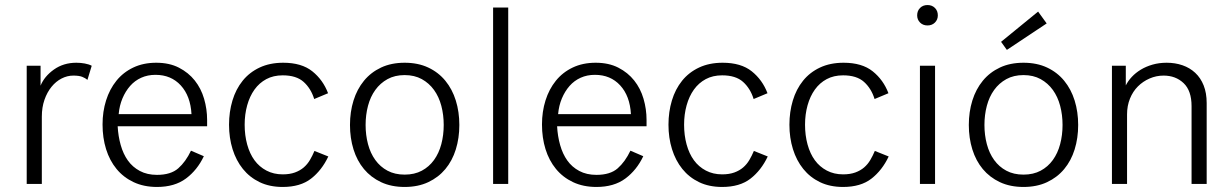

<svg xmlns="http://www.w3.org/2000/svg" viewBox="-20 -730 4890 762"><path d="M327 -413Q319 -420 306.5 -425Q294 -430 271 -430Q247 -430 224.5 -418.5Q202 -407 184.5 -385.5Q167 -364 156.5 -334Q146 -304 146 -267V0H86V-469H141V-390Q156 -427 194 -454Q232 -481 283 -481Q300 -481 316.5 -478Q333 -475 344 -469Z M789 -110Q763 -55 718 -21.5Q673 12 603 12Q551 12 510.5 -7Q470 -26 442.5 -59.5Q415 -93 401 -138Q387 -183 387 -236Q387 -287 401 -331.5Q415 -376 442 -409.5Q469 -443 509 -462Q549 -481 600 -481Q652 -481 690 -461.5Q728 -442 753 -410.5Q778 -379 790 -338Q802 -297 802 -254V-229H447Q449 -190 459 -154.5Q469 -119 487.5 -93Q506 -67 535 -51.5Q564 -36 603 -36Q658 -36 687.5 -62Q717 -88 738 -132ZM597 -433Q566 -433 540.5 -421.5Q515 -410 496.5 -389Q478 -368 466 -339.5Q454 -311 451 -277H740Q736 -349 697.5 -391Q659 -433 597 -433Z M889 -235Q889 -286 902.5 -331Q916 -376 943 -409.5Q970 -443 1010.5 -462Q1051 -481 1104 -481Q1177 -481 1219.5 -447Q1262 -413 1282 -360L1227 -337Q1214 -379 1185 -405Q1156 -431 1102 -431Q1065 -431 1037 -416Q1009 -401 990 -374.5Q971 -348 961 -312Q951 -276 951 -235Q951 -193 961 -156.5Q971 -120 990 -94Q1009 -68 1037.5 -53Q1066 -38 1102 -38Q1130 -38 1150.5 -45.5Q1171 -53 1185.5 -65.5Q1200 -78 1210 -95Q1220 -112 1228 -131L1283 -109Q1257 -54 1214.5 -21Q1172 12 1102 12Q1050 12 1010.5 -7Q971 -26 944 -59.5Q917 -93 903 -138Q889 -183 889 -235Z M1492.5 -462Q1533 -481 1586 -481Q1639 -481 1679.5 -462Q1720 -443 1747.5 -409.5Q1775 -376 1789 -331Q1803 -286 1803 -234Q1803 -182 1789 -137Q1775 -92 1747.5 -59Q1720 -26 1679.5 -7Q1639 12 1586 12Q1533 12 1492.5 -7Q1452 -26 1424.5 -59Q1397 -92 1383 -137Q1369 -182 1369 -234Q1369 -286 1383 -331Q1397 -376 1424.5 -409.5Q1452 -443 1492.5 -462ZM1654 -416Q1625 -432 1586 -432Q1547 -432 1518 -416Q1489 -400 1469.5 -373Q1450 -346 1440.5 -310Q1431 -274 1431 -234Q1431 -194 1440.5 -158Q1450 -122 1469.5 -95Q1489 -68 1518 -52.5Q1547 -37 1586 -37Q1625 -37 1654 -52.5Q1683 -68 1702.5 -95Q1722 -122 1731.5 -158Q1741 -194 1741 -234Q1741 -274 1731.5 -310Q1722 -346 1702.5 -373Q1683 -400 1654 -416Z M1937 -700H1997V0H1937Z M2533 -110Q2507 -55 2462 -21.5Q2417 12 2347 12Q2295 12 2254.5 -7Q2214 -26 2186.5 -59.5Q2159 -93 2145 -138Q2131 -183 2131 -236Q2131 -287 2145 -331.5Q2159 -376 2186 -409.5Q2213 -443 2253 -462Q2293 -481 2344 -481Q2396 -481 2434 -461.5Q2472 -442 2497 -410.5Q2522 -379 2534 -338Q2546 -297 2546 -254V-229H2191Q2193 -190 2203 -154.5Q2213 -119 2231.5 -93Q2250 -67 2279 -51.5Q2308 -36 2347 -36Q2402 -36 2431.5 -62Q2461 -88 2482 -132ZM2341 -433Q2310 -433 2284.5 -421.5Q2259 -410 2240.5 -389Q2222 -368 2210 -339.5Q2198 -311 2195 -277H2484Q2480 -349 2441.5 -391Q2403 -433 2341 -433Z M2633 -235Q2633 -286 2646.5 -331Q2660 -376 2687 -409.5Q2714 -443 2754.5 -462Q2795 -481 2848 -481Q2921 -481 2963.5 -447Q3006 -413 3026 -360L2971 -337Q2958 -379 2929 -405Q2900 -431 2846 -431Q2809 -431 2781 -416Q2753 -401 2734 -374.5Q2715 -348 2705 -312Q2695 -276 2695 -235Q2695 -193 2705 -156.5Q2715 -120 2734 -94Q2753 -68 2781.5 -53Q2810 -38 2846 -38Q2874 -38 2894.5 -45.5Q2915 -53 2929.5 -65.5Q2944 -78 2954 -95Q2964 -112 2972 -131L3027 -109Q3001 -54 2958.5 -21Q2916 12 2846 12Q2794 12 2754.5 -7Q2715 -26 2688 -59.5Q2661 -93 2647 -138Q2633 -183 2633 -235Z M3113 -235Q3113 -286 3126.5 -331Q3140 -376 3167 -409.5Q3194 -443 3234.5 -462Q3275 -481 3328 -481Q3401 -481 3443.5 -447Q3486 -413 3506 -360L3451 -337Q3438 -379 3409 -405Q3380 -431 3326 -431Q3289 -431 3261 -416Q3233 -401 3214 -374.5Q3195 -348 3185 -312Q3175 -276 3175 -235Q3175 -193 3185 -156.5Q3195 -120 3214 -94Q3233 -68 3261.5 -53Q3290 -38 3326 -38Q3354 -38 3374.5 -45.5Q3395 -53 3409.5 -65.5Q3424 -78 3434 -95Q3444 -112 3452 -131L3507 -109Q3481 -54 3438.5 -21Q3396 12 3326 12Q3274 12 3234.5 -7Q3195 -26 3168 -59.5Q3141 -93 3127 -138Q3113 -183 3113 -235Z M3620 -669Q3620 -687 3631.5 -698.5Q3643 -710 3661 -710Q3679 -710 3690.5 -698.5Q3702 -687 3702 -669Q3702 -652 3690.5 -640.5Q3679 -629 3661 -629Q3643 -629 3631.5 -640.5Q3620 -652 3620 -669ZM3631 -469H3691V0H3631Z M4134 -637 3976 -532 3953 -564 4100 -684ZM3948.5 -462Q3989 -481 4042 -481Q4095 -481 4135.5 -462Q4176 -443 4203.5 -409.5Q4231 -376 4245 -331Q4259 -286 4259 -234Q4259 -182 4245 -137Q4231 -92 4203.5 -59Q4176 -26 4135.5 -7Q4095 12 4042 12Q3989 12 3948.5 -7Q3908 -26 3880.5 -59Q3853 -92 3839 -137Q3825 -182 3825 -234Q3825 -286 3839 -331Q3853 -376 3880.5 -409.5Q3908 -443 3948.5 -462ZM4110 -416Q4081 -432 4042 -432Q4003 -432 3974 -416Q3945 -400 3925.5 -373Q3906 -346 3896.5 -310Q3887 -274 3887 -234Q3887 -194 3896.5 -158Q3906 -122 3925.5 -95Q3945 -68 3974 -52.5Q4003 -37 4042 -37Q4081 -37 4110 -52.5Q4139 -68 4158.5 -95Q4178 -122 4187.5 -158Q4197 -194 4197 -234Q4197 -274 4187.5 -310Q4178 -346 4158.5 -373Q4139 -400 4110 -416Z M4393 -469H4448V-391Q4457 -409 4472 -425Q4487 -441 4507.5 -453.5Q4528 -466 4554 -473.5Q4580 -481 4610 -481Q4644 -481 4673 -471Q4702 -461 4723.5 -441Q4745 -421 4757 -391Q4769 -361 4769 -321V0H4709V-309Q4709 -370 4677.5 -400Q4646 -430 4598 -430Q4569 -430 4542.5 -418.5Q4516 -407 4496 -387Q4476 -367 4464.5 -338.5Q4453 -310 4453 -276V0H4393Z"/></svg>

Font: Post Grotesk Light
Style: Light
Weight: 300
Version: Version 1.0